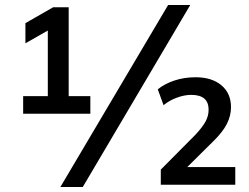

<svg xmlns="http://www.w3.org/2000/svg" viewBox="-20 -734 990 763"><path d="M72 -282V-352H170V-633H206L81 -562V-642L191 -705H253V-352H339V-282ZM309 9H220L648 -714H736ZM619 0V-60L757 -199Q784 -228 796.5 -250.5Q809 -273 809 -298Q809 -357 740 -357Q713 -357 683 -346Q653 -335 630 -316L607 -379Q634 -401 673 -414Q712 -427 757 -427Q822 -427 860 -395Q898 -363 898 -308Q898 -274 881.5 -241.5Q865 -209 828 -173L714 -60V-70H915V0Z"/></svg>

Font: Mulish ExtraLight SemiBold
Style: Regular
Weight: 600
Version: Version 3.603